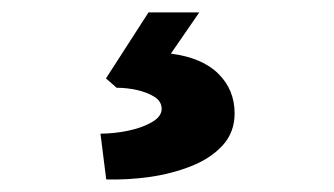

<svg xmlns="http://www.w3.org/2000/svg" viewBox="-20 -44 540 310"><path d="M151.5 245.7 142.2 171.8Q163.6 171.8 186.6 167.1Q209.6 162.4 225.3 153.2Q241 144.1 241 131.8Q241 119.7 229.3 112.3Q217.5 105 201 101.3Q184.4 97.7 168.3 97.7L151.1 82.6L219.8 -24H301.8L255.9 42.6Q306.5 49.1 332.6 75.1Q358.8 101 358.8 139Q358.8 169.6 339.5 190.7Q320.3 211.7 288.9 224.2Q257.6 236.6 221.7 241.7Q185.8 246.7 151.5 245.7Z"/></svg>

Font: Lexend Exa
Style: Regular
Weight: 400
Designer: Bonnie Shaver-Troup, Thomas Jockin
Foundry: Lexend
Version: Version 1.007